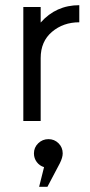

<svg xmlns="http://www.w3.org/2000/svg" viewBox="-20 -467 346 741"><path d="M137 -440V-380Q196 -447 286 -447V-381Q224 -381 180.5 -344Q137 -307 137 -243V0H70V-440ZM131 254 150 178Q133 173 122 158.5Q111 144 111 125Q111 102 127.5 86Q144 70 167 70Q190 70 206 86Q222 102 222 125Q222 141 211 163L163 254Z"/></svg>

Font: Arcon
Style: Regular
Weight: 400
Designer: M. Zarth
Foundry: martin zarth - visuelle & digitale kommunikation
Version: Version 1.131;PS 001.131;hotconv 1.0.70;makeotf.lib2.5.58329